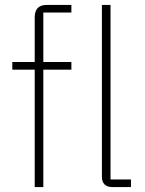

<svg xmlns="http://www.w3.org/2000/svg" viewBox="-20 -760 589 780"><path d="M512 0V-31H429V-740H394V-42C394 -15 408 0 437 0ZM121 0H156V-477H270V-508H156V-709H270V-740H170C136 -740 121 -722 121 -689V-508H30V-477H121Z"/></svg>

Font: IBM Plex Devanagari ExtraLight
Style: Regular
Weight: 200
Designer: Mike Abbink, Paul van der Laan, Pieter van Rosmalen, Erin McLaughlin
Foundry: Bold Monday
Version: Version 1.0